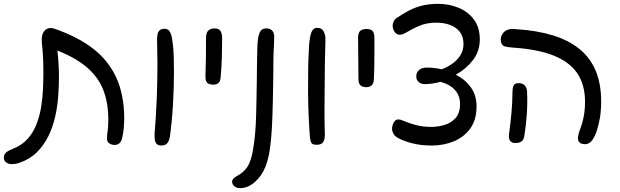

<svg xmlns="http://www.w3.org/2000/svg" viewBox="-70 -740 3230 1000"><path d="M577 -126Q577 -99 574.5 -72Q572 -45 567 -25Q563 -4 552.5 5.5Q542 15 528 15Q519 15 509.5 12Q500 9 493.5 1.5Q487 -6 487 -19Q487 -32 490.5 -56.5Q494 -81 494 -116Q494 -208 466.5 -275Q439 -342 380.5 -391Q322 -440 229 -477Q233 -441 235 -406.5Q237 -372 237 -337Q237 -290 233 -237Q229 -184 217 -131Q205 -78 182 -31Q159 16 122.5 52.5Q86 89 31 108Q19 112 9 113.5Q-1 115 -9 115Q-25 115 -37.5 106Q-50 97 -50 81Q-50 64 -37.5 53.5Q-25 43 2 33Q46 15 75 -18Q104 -51 120.5 -94Q137 -137 144.5 -184Q152 -231 154 -278Q156 -325 156 -365Q156 -404 154 -443Q152 -482 148 -518Q147 -529 147.5 -538.5Q148 -548 150 -556Q155 -575 166.5 -584.5Q178 -594 194 -594Q199 -594 203.5 -593Q208 -592 212 -591Q337 -548 417 -485Q497 -422 536.5 -334Q576 -246 577 -126Z M831 -503Q834 -476 835 -442Q836 -408 836 -362Q836 -283 831 -196.5Q826 -110 815 -29Q812 -10 802.5 4Q793 18 770 18Q753 18 745 8.5Q737 -1 736 -15Q735 -29 735 -43Q743 -135 746.5 -229Q750 -323 750 -408Q750 -440 749 -472.5Q748 -505 748 -533Q748 -548 750.5 -561Q753 -574 761.5 -582Q770 -590 788 -590Q805 -590 813.5 -576.5Q822 -563 825.5 -543Q829 -523 831 -503Z M1003 -541Q1003 -569 1014.5 -580.5Q1026 -592 1047 -592Q1070 -592 1078.5 -578.5Q1087 -565 1087 -539Q1087 -493 1085.5 -440Q1084 -387 1079 -336Q1078 -318 1068 -308.5Q1058 -299 1041 -299Q1029 -299 1019.5 -302.5Q1010 -306 1005 -315Q1000 -324 1000 -340Q1002 -391 1002.5 -441.5Q1003 -492 1003 -541Z M1355 -471Q1354 -458 1354 -431Q1354 -404 1353.5 -368Q1353 -332 1352.5 -292Q1352 -252 1351 -213Q1350 -174 1349 -141Q1347 -78 1343 -30Q1339 18 1332.5 55.5Q1326 93 1313 127Q1294 176 1257.5 208Q1221 240 1180 240Q1164 240 1151.5 231Q1139 222 1139 205Q1139 197 1146.5 189.5Q1154 182 1167 175Q1186 165 1202.5 148.5Q1219 132 1229 109Q1240 83 1247 44.5Q1254 6 1258.5 -41.5Q1263 -89 1264 -143Q1265 -182 1266 -227Q1267 -272 1267.5 -318.5Q1268 -365 1268.5 -407Q1269 -449 1270 -481.5Q1271 -514 1273 -532Q1276 -558 1285 -575Q1294 -592 1316 -592Q1333 -592 1342.5 -585Q1352 -578 1355.5 -567Q1359 -556 1358 -542Q1358 -526 1357 -510Q1356 -494 1355 -471Z M1540 -508Q1542 -529 1545.5 -549Q1549 -569 1557.5 -582Q1566 -595 1583 -595Q1607 -595 1616.5 -575Q1626 -555 1625 -530Q1624 -501 1623.5 -472Q1623 -443 1622 -408Q1622 -351 1621 -288.5Q1620 -226 1620 -162Q1620 -98 1622 -37Q1622 -15 1613.5 -0.5Q1605 14 1579 14Q1557 14 1551.5 3.5Q1546 -7 1544 -26Q1540 -80 1537.5 -137.5Q1535 -195 1534.5 -252.5Q1534 -310 1535 -362Q1535 -409 1537 -444.5Q1539 -480 1540 -508Z M1795 -543Q1795 -570 1806.5 -579.5Q1818 -589 1839 -589Q1862 -589 1871 -578Q1880 -567 1880 -542Q1880 -511 1880 -473Q1880 -435 1879.5 -396.5Q1879 -358 1877 -324Q1876 -305 1865.5 -295.5Q1855 -286 1838 -286Q1819 -286 1808 -295Q1797 -304 1797 -328Q1797 -379 1796 -436.5Q1795 -494 1795 -543Z M2142 -302Q2124 -302 2111 -312.5Q2098 -323 2098 -343Q2098 -363 2113 -375.5Q2128 -388 2152 -388Q2193 -388 2230 -379Q2260 -390 2286 -408.5Q2312 -427 2328 -452.5Q2344 -478 2344 -510Q2344 -550 2324.5 -574.5Q2305 -599 2273 -610.5Q2241 -622 2203 -622Q2154 -622 2116.5 -606.5Q2079 -591 2039 -567Q2032 -564 2025.5 -561.5Q2019 -559 2012 -559Q1996 -559 1985.5 -573.5Q1975 -588 1975 -607Q1975 -613 1979 -625Q1983 -637 1994 -645Q2026 -667 2058 -684Q2090 -701 2127.5 -710.5Q2165 -720 2212 -720Q2269 -720 2318.5 -699.5Q2368 -679 2398.5 -638Q2429 -597 2429 -535Q2429 -473 2393 -426.5Q2357 -380 2304 -351Q2352 -327 2382 -285.5Q2412 -244 2412 -186Q2412 -116 2379.5 -71Q2347 -26 2294 -4Q2241 18 2178 18Q2123 18 2076 6Q2029 -6 2000 -23Q1985 -32 1978.5 -44.5Q1972 -57 1972 -69Q1972 -87 1981 -102.5Q1990 -118 2005 -118Q2011 -118 2016.5 -116.5Q2022 -115 2028 -112Q2058 -99 2095 -89Q2132 -79 2176 -79Q2210 -79 2244.5 -89Q2279 -99 2302.5 -125Q2326 -151 2326 -198Q2326 -243 2299 -272Q2272 -301 2224 -314Q2203 -308 2182.5 -305Q2162 -302 2142 -302Z M3061 -212Q3061 -161 3054 -122.5Q3047 -84 3036 -52Q3024 -20 3010 -4.5Q2996 11 2976 11Q2968 11 2959.5 8.5Q2951 6 2945.5 -1Q2940 -8 2940 -19Q2940 -26 2942 -35.5Q2944 -45 2946 -52Q2961 -90 2969 -127Q2977 -164 2977 -210Q2977 -299 2936.5 -358.5Q2896 -418 2812.5 -451Q2729 -484 2601 -492Q2584 -494 2572 -495.5Q2560 -497 2551 -502Q2545 -507 2541.5 -514.5Q2538 -522 2538 -532Q2538 -548 2545.5 -561Q2553 -574 2566.5 -581.5Q2580 -589 2598 -589Q2600 -589 2605 -589Q2610 -589 2619 -588Q2728 -581 2810.5 -555.5Q2893 -530 2949 -484Q3005 -438 3033 -370.5Q3061 -303 3061 -212ZM2599 -260Q2599 -280 2604.5 -293.5Q2610 -307 2631 -307Q2651 -307 2662.5 -295.5Q2674 -284 2675 -265Q2678 -207 2674 -147.5Q2670 -88 2661 -33Q2657 -9 2644 -2Q2631 5 2613 5Q2594 5 2586 -8Q2578 -21 2581 -40Q2589 -96 2594 -153.5Q2599 -211 2599 -260Z"/></svg>

Font: Playpen Sans Hebrew
Style: Regular
Weight: 400
Designer: Tom Grace, Laura Meseguer, Veronika Burian, José Scaglione
Foundry: TypeTogether
Version: Version 2.000